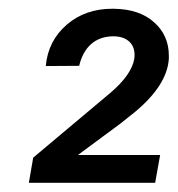

<svg xmlns="http://www.w3.org/2000/svg" viewBox="-20 -737 400 432"><path d="M340.3 -388.2H155.3L251 -459L282.2 -483.9C331.5 -524.4 357.4 -564.9 359.9 -605C359.9 -607.4 359.9 -609.4 359.9 -611.8C359.9 -641.6 349.1 -667 327.1 -686.5C305.2 -706.5 274.9 -716.8 235.8 -717.3C234.9 -717.3 233.9 -717.3 232.4 -717.3C192.4 -717.3 158.2 -705.6 130.4 -681.6C102.5 -657.7 86.4 -626.5 83 -588.4L158.2 -588.9C167.5 -629.4 193.4 -655.3 234.9 -655.3C235.4 -655.3 235.8 -655.3 236.3 -655.3C267.6 -654.8 282.7 -636.7 282.7 -614.3C282.7 -611.3 282.7 -608.4 282.2 -605C278.3 -581.1 260.3 -555.2 228 -527.8L54.7 -382.3L44.9 -325.7H329.1Z"/></svg>

Font: Roboto
Style: Italic
Weight: 400
Italic angle: -12°
Designer: Google
Version: Version 2.137; 2017